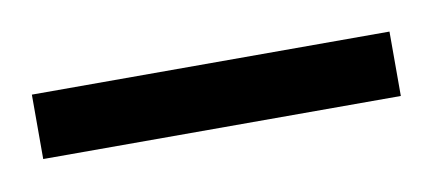

<svg xmlns="http://www.w3.org/2000/svg" viewBox="-25 -745 312 138"><g transform="rotate(-10 130.5 -676.5)"><path d="M0 -653V-700H261V-653Z"/></g></svg>

Font: Archivo SemiCondensed ExtraLight
Style: Regular
Weight: 250
Width: 4
Designer: Hector Gatti
Foundry: Omnibus-Type
Version: Version 2.001